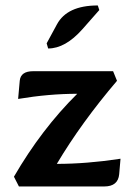

<svg xmlns="http://www.w3.org/2000/svg" viewBox="-20 -673 475 693"><path d="M356.4 0H48.3L30.3 -35.2Q129.9 -207 258.8 -334.5Q156.7 -334.5 45.4 -315.9L51.3 -381.8Q54.7 -416 99.6 -416H388.2L402.3 -381.3Q274.4 -231.4 185.1 -81.5Q293 -81.5 415 -100.1L410.2 -44.4Q406.2 0 356.4 0ZM153.8 -498 148.4 -516.6 185.5 -585Q222.2 -653.3 333 -653.3L338.4 -636.7L277.3 -567.4Q215.8 -498 153.8 -498Z"/></svg>

Font: ALMAS
Style: Bold
Weight: 700
Designer: ALMAS Font/ by Husham Jawad Kadhim, derived from the Bainsely font by/ Paul James MIller
Foundry: High-Logic / Made with FontCreator
Version: Version 1.411;September 19, 2021;FontCreator 14.0.0.2814 32-